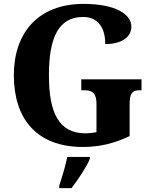

<svg xmlns="http://www.w3.org/2000/svg" viewBox="-20 -744 782 985"><path d="M405 10C492 10 568 -9 645 -46V-206C645 -262 656 -281 696 -281H706V-337H397V-281H413C458 -281 475 -262 475 -210V-66C455 -62 436 -60 419 -60C281 -60 231 -166 231 -358C231 -551 280 -657 407 -657C481 -657 520 -604 520 -518C611 -518 654 -559 654 -607C654 -672 571 -724 409 -724C174 -724 51 -574 51 -358C51 -137 166 10 405 10ZM284 208V221H347C380 178 424 113 441 71V61H325C317 104 297 169 284 208Z"/></svg>

Font: Noto Serif Tamil SemiCondensed ExtraBold
Style: Italic
Weight: 800
Width: 4
Italic angle: -12°
Designer: Indian Type Foundry, Tom Grace, and the Monotype Design Team
Foundry: Monotype Imaging Inc.
Version: Version 2.003